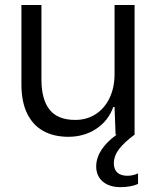

<svg xmlns="http://www.w3.org/2000/svg" viewBox="-20 -545 641 777"><path d="M66.7 -203.1V-524.7H147.7V-223Q147.7 -143 180.5 -101.4Q213.3 -59.7 284.6 -59.7Q331.4 -59.7 367.5 -83.2Q403.6 -106.7 423.6 -148.8Q443.6 -190.9 443.6 -245.3V-524.7H524.6V0H447.7L443.6 -111.9H438.4Q418.3 -56 369.4 -23.7Q320.4 8.6 256.6 8.6Q197.6 8.6 154.9 -15.2Q112.3 -39 89.5 -86.4Q66.7 -133.7 66.7 -203.1ZM369.3 127.9Q369.3 89.3 397.7 51.6Q426.1 13.9 478.6 -16.7H515.1L524.6 0Q483.6 30.1 462.1 58Q440.7 85.9 440.7 116.3Q440.7 140.3 454.9 153.3Q469 166.3 495 166.3Q518.9 166.3 538.6 156.6V198.9Q526.9 205.3 507.2 208.9Q487.6 212.4 468.3 212.4Q422.6 212.4 395.9 189.8Q369.3 167.1 369.3 127.9Z"/></svg>

Font: Mona Sans VF XLt
Style: Regular
Weight: 200
Designer: Deni Anggara
Foundry: GitHub
Version: Version 2.000;Glyphs 3.2.3 (3260)